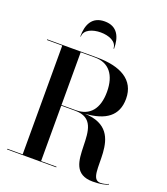

<svg xmlns="http://www.w3.org/2000/svg" viewBox="-173 -1103 1068 1229"><g transform="rotate(20 361.0 -489.0)"><path d="M438 -840H442C442 -918.5 414.5 -984 327 -984C239.5 -984 212 -918.5 212 -840H215.5C215.5 -888 273 -909 327 -909C381 -909 438 -888 438 -840ZM19 -4.5V0H354V-4.5H249V-382H344C590 -382 351 6 604 6C655.5 6 693 -3 709 -12L707 -15.5C693 -8.5 673 -3 652 -3C532 -3 722 -373 410 -385C547 -395 624 -448 624 -564.5C624 -694.5 517.5 -750 359 -750H19V-745.5H123.5V-4.5ZM346.5 -745.5C442.5 -745.5 494 -678.5 494 -564.5C494 -450.5 442.5 -386.5 346.5 -386.5H249V-745.5Z"/></g></svg>

Font: Bodoni* 36pt Medium
Style: Regular
Weight: 500
Version: Version 2.3